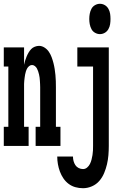

<svg xmlns="http://www.w3.org/2000/svg" viewBox="-29 -770 649 1013"><path d="M498 -590Q485 -590 472.5 -597Q460 -604 453.5 -616.5Q447 -629 444.5 -642.5Q442 -656 442 -670Q442 -684 444.5 -697.5Q447 -711 453.5 -723.5Q460 -736 472.5 -743Q485 -750 498 -750Q512 -750 524 -743Q536 -736 543 -723.5Q550 -711 552 -697.5Q554 -684 554 -670Q554 -656 552 -642.5Q550 -629 543 -616.5Q536 -604 524 -597Q512 -590 498 -590ZM122 0H-9V-101H15V-419H-9V-520H98V-428Q100 -439 103.5 -450Q107 -461 111.5 -472Q116 -483 122 -493Q128 -503 135.5 -511Q143 -519 154.5 -523.5Q166 -528 177 -528Q192 -528 206 -519Q220 -510 229 -496.5Q238 -483 243.5 -468Q249 -453 253 -437.5Q257 -422 259.5 -406Q262 -390 263.5 -374Q265 -358 265.5 -342Q266 -326 266 -310V-101H290V0H159V-101H183V-310Q183 -318 182.5 -326.5Q182 -335 181.5 -343.5Q181 -352 180 -360.5Q179 -369 177 -377Q175 -385 172.5 -393Q170 -401 166 -408.5Q162 -416 155 -421.5Q148 -427 140 -427Q132 -427 125 -421.5Q118 -416 114 -408.5Q110 -401 107.5 -393Q105 -385 103.5 -377Q102 -369 101 -360.5Q100 -352 99 -343.5Q98 -335 98 -326.5Q98 -318 98 -310V-101H122ZM409 223Q388 223 368.5 217.5Q349 212 333 200Q317 188 305.5 171Q294 154 287 135Q280 116 276.5 96Q273 76 273 56H356Q356 68 359 79.5Q362 91 368.5 101Q375 111 386 116.5Q397 122 409 122Q421 122 430.5 114Q440 106 445.5 95Q451 84 454 72Q457 60 459 48Q461 36 461.5 24Q462 12 462 0V-419H379V-520H545V0Q545 24 543 48.5Q541 73 535.5 96.5Q530 120 520.5 143Q511 166 495 184.5Q479 203 456 213Q433 223 409 223Z"/></svg>

Font: Iosevka HT Extended
Style: Bold
Weight: 700
Width: 7
Monospace: yes
Designer: Belleve Invis
Foundry: Belleve Invis
Version: Version 32.3.0; ttfautohint (v1.8.4)